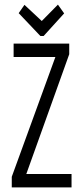

<svg xmlns="http://www.w3.org/2000/svg" viewBox="-20 -812 353 832"><path d="M31 0V-46L220 -565H39V-623H280V-577L94 -58H290V0ZM231 -792 258 -754 169 -656H155L61 -755L86 -791L161 -721Z"/></svg>

Font: Inconsolata ExtraCondensed Thin
Style: Regular
Weight: 100
Width: 2
Monospace: yes
Designer: Raph Levien, Cyreal, Brenton Simpson
Foundry: Raph Levien, Cyreal, Google
Version: Version 3.100; ttfautohint (v1.8.4.7-5d5b)